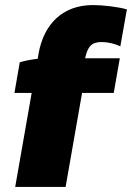

<svg xmlns="http://www.w3.org/2000/svg" viewBox="-20 -738 521 758"><path d="M58 -492 37 -371H105L40 0H239L304 -371H429L453 -508H316C326 -554 341 -572 381 -572C403 -572 430 -567 455 -555L481 -701C446 -711 386 -718 347 -718C229 -718 153 -645 132 -525L129 -506C103 -503 77 -498 58 -492Z"/></svg>

Font: Fixel Display 20240404 Black
Style: Italic
Weight: 900
Italic angle: -10°
Designer: AlfaBravo + MacPaw
Foundry: Kyrylo Tkachov, Marchela Mozhyna, Serhii Makarenko, Maria Weinstein, Zakhar Kryvoshyya
Version: Version 1.211;Glyphs 3.2 (3225)